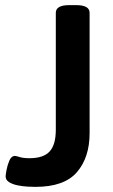

<svg xmlns="http://www.w3.org/2000/svg" viewBox="-20 -723 442 750"><path d="M118 7Q107 7 88 6Q69 5 49 1Q29 -3 15.5 -11.5Q2 -20 2 -34Q2 -40 5.5 -59Q9 -78 16.5 -95.5Q24 -113 37 -114Q43 -114 57 -109.5Q71 -105 95 -105Q150 -105 174 -131.5Q198 -158 198 -216V-673Q198 -703 251 -703H277Q330 -703 330 -673V-203Q330 -108 280.5 -50.5Q231 7 118 7Z"/></svg>

Font: Asap SemiBold
Style: Regular
Weight: 600
Designer: Pablo Cosgaya
Foundry: Omnibus-Type
Version: Version 3.001; ttfautohint (v1.8.3)